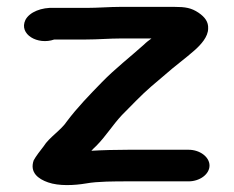

<svg xmlns="http://www.w3.org/2000/svg" viewBox="-20 -607 680 559"><path d="M138 -492H231C265 -492 299 -495 331 -495H421C414 -490 406 -484 399 -477C360 -442 315 -407 277 -368C240 -330 205 -294 175 -254C158 -228 123 -207 107 -181C99 -171 83 -150 78 -140C66 -105 91 -86 120 -76C151 -65 196 -67 231 -73C264 -79 313 -79 355 -79H529C562 -79 590 -100 590 -125C590 -150 562 -171 529 -171H354C319 -171 277 -170 246 -168C251 -173 255 -178 260 -182C288 -210 307 -242 335 -272C361 -298 391 -330 420 -355L460 -389C488 -414 520 -437 547 -461C565 -477 586 -500 586 -524C587 -543 577 -557 558 -570C537 -584 520 -587 487 -587H331C299 -587 265 -584 231 -584H138C101 -586 66 -572 54 -549C34 -507 90 -475 138 -492Z"/></svg>

Font: Blanket
Style: Sik
Weight: 700
Foundry: Cannot Into Space Fonts
Version: Version 0.9